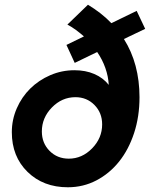

<svg xmlns="http://www.w3.org/2000/svg" viewBox="-20 -783 634 812"><path d="M296 -517 261 -593 335 -629Q319 -643 301.5 -656Q284 -669 265 -679L352 -763Q380 -746 405 -726.5Q430 -707 451 -685L558 -737L594 -661L504 -618Q537 -566 553.5 -504Q570 -442 570 -372Q570 -290 547 -220Q524 -150 483.5 -99.5Q443 -49 387.5 -20Q332 9 267 9Q163 9 96.5 -56Q30 -121 30 -224Q30 -277 51 -325Q72 -373 108 -408.5Q144 -444 192.5 -465Q241 -486 295 -486Q342 -486 379 -470Q416 -454 440 -424Q438 -460 425.5 -495.5Q413 -531 391 -563ZM271 -112Q327 -112 369.5 -155.5Q412 -199 412 -257Q412 -306 379.5 -339Q347 -372 299 -372Q242 -372 199.5 -328.5Q157 -285 157 -227Q157 -178 189.5 -145Q222 -112 271 -112Z"/></svg>

Font: Red Hat Display
Style: Bold Italic
Weight: 700
Italic angle: -12°
Designer: Pentagram / MCKL
Foundry: Pentagram / MCKL
Version: Version 1.003; Red Hat Display Bold Italic